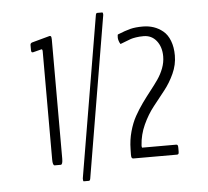

<svg xmlns="http://www.w3.org/2000/svg" viewBox="-52 -838 903 834"><g transform="rotate(-5 400.0 -421.0)"><path d="M160.2 -139.6Q151.4 -139.6 151.4 -166V-637.2Q151.4 -642.6 149.9 -645Q148.4 -647.5 146 -646.5L109.9 -637.2Q105.5 -636.2 103.3 -638.4Q101.1 -640.6 101.1 -648.4V-669.4Q101.1 -677.7 109.9 -680.2L181.2 -699.7Q188 -702.6 191.7 -700.2Q195.3 -697.8 195.3 -686V-166Q195.3 -139.6 186.5 -139.6ZM279.8 -59.6Q276.9 -59.6 276.9 -68.8V-72.8L394.5 -770Q396 -783.2 401.4 -783.2H423.8Q425.8 -783.2 426.8 -778.8Q427.7 -774.4 426.8 -770L309.6 -72.8Q308.1 -59.6 302.7 -59.6ZM693.4 -139.6Q693.4 -139.6 503.4 -139.6Q498.5 -139.6 496.3 -143.1Q494.1 -146.5 494.1 -156.7Q494.1 -179.7 494.6 -180.7Q495.1 -220.7 505.4 -257.6Q515.6 -294.4 531.2 -322.5Q546.9 -350.6 565.4 -376.5Q584 -402.3 602.5 -425.8Q621.1 -449.2 636.5 -471.4Q651.9 -493.7 661.4 -519Q670.9 -544.4 670.9 -570.3Q670.9 -611.3 649.7 -638.2Q628.4 -665 593.3 -665Q575.2 -665 560.3 -662.6Q545.4 -660.2 537.4 -657.5Q529.3 -654.8 515.6 -649.2Q502 -643.6 493.2 -640.6Q490.7 -638.2 489.7 -642.1Q486.8 -645.5 484.1 -653.8Q481.4 -662.1 481.4 -667.5Q481.4 -680.7 483.4 -682.1Q517.1 -695.8 539.3 -701.4Q561.5 -707 593.8 -707Q618.7 -707 640.6 -699.7Q662.6 -692.4 681.4 -677Q700.2 -661.6 710.9 -634Q721.7 -606.4 721.7 -569.8Q721.7 -529.3 704.3 -491.2Q687 -453.1 661.9 -421.4Q636.7 -389.6 611.1 -357.2Q585.4 -324.7 565.9 -282.2Q546.4 -239.7 543.5 -192.9Q543 -191.9 543.7 -187.5Q544.4 -183.1 544.9 -183.1H693.8Q697.8 -183.1 699.7 -180.4Q701.7 -177.7 701.7 -169.4V-152.8Q701.7 -144.5 699.7 -142.1Q697.8 -139.6 693.4 -139.6Z"/></g></svg>

Font: BenchNine Light
Style: Regular
Weight: 300
Version: Version 1 ; ttfautohint (v0.92.18-e454-dirty) -l 8 -r 50 -G 